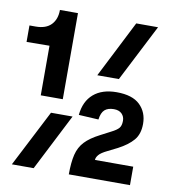

<svg xmlns="http://www.w3.org/2000/svg" viewBox="-83 -780 763 850"><g transform="rotate(10 298.5 -355.0)"><path d="M100 -323V-546L-3 -545V-619H25Q71 -619 94.5 -643.5Q118 -668 118 -710H199V-323ZM331 -454 461 -710H559L428 -454ZM27 0 158 -255H255L125 0ZM283 0Q283 -54 291.5 -89Q300 -124 323 -148.5Q346 -173 389 -195L435 -219Q459 -231 468.5 -242Q478 -253 478 -275Q478 -294 465.5 -306.5Q453 -319 430 -319Q403 -319 388.5 -306Q374 -293 370 -262L281 -267Q287 -329 325.5 -362Q364 -395 429 -395Q500 -395 534 -362Q568 -329 568 -277Q568 -231 544.5 -203.5Q521 -176 477 -153L433 -131Q406 -118 396 -106Q386 -94 386 -83H558V0Z"/></g></svg>

Font: Geist Mono
Style: Bold
Weight: 700
Monospace: yes
Designer: Basement.studio, Andrés Briganti, Mateo Zaragoza
Foundry: Basement.studio, Vercel, Andrés Briganti, Guido Ferreyra, Mateo Zaragoza
Version: Version 1.500; ttfautohint (v1.8.4.7-5d5b)